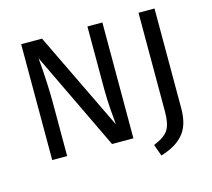

<svg xmlns="http://www.w3.org/2000/svg" viewBox="-115 -827 1217 1103"><g transform="rotate(-15 494.0 -276.0)"><path d="M583 -689V0H456.1L175.8 -585Q189 -430.7 189 -315.9V0H100.1V-689H224.1L506.8 -103Q503.9 -128.9 499 -194.1Q494.1 -259.3 494.1 -313V-689ZM893.1 -689V-96.2Q893.1 -43.5 880.9 -4.4Q868.7 34.7 844 61.5Q819.3 88.4 788.3 105.7Q757.3 123 712.9 137.2L688 67.9Q754.4 41.5 776.1 6.3Q797.9 -28.8 797.9 -100.1V-689Z"/></g></svg>

Font: FiraGO
Style: Regular
Weight: 400
Designer: bBox Type
Foundry: bBox Type GmbH
Version: Version 1.001;PS 001.001;hotconv 1.0.88;makeotf.lib2.5.64775